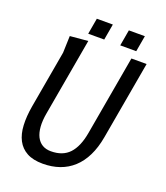

<svg xmlns="http://www.w3.org/2000/svg" viewBox="-161 -1009 973 1127"><g transform="rotate(20 325.0 -446.0)"><path d="M613 -750 527 -261.5Q515 -193.5 490 -142.8Q465 -92 428.2 -58.5Q391.5 -25 344 -8.2Q296.5 8.5 239.5 8.5Q178.5 8.5 139.8 -12.8Q101 -34 80.8 -72.8Q60.5 -111.5 57.8 -166Q55 -220.5 66.5 -286.5L129.5 -645L133 -750L245 -760L160 -277Q151.5 -229.5 154.2 -192.2Q157 -155 170 -129.2Q183 -103.5 205.5 -90Q228 -76.5 259.5 -76.5Q333 -76.5 374 -120.2Q415 -164 430.5 -252L518 -750ZM247.5 -900H347.5L330 -800H230ZM447.5 -900H547.5L530 -800H430Z"/></g></svg>

Font: B612 Mono
Style: Italic
Weight: 400
Italic angle: -10°
Version: Version 1.005